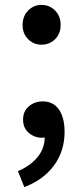

<svg xmlns="http://www.w3.org/2000/svg" viewBox="-20 -562 338 782"><path d="M149 -380Q117 -380 94.5 -402.5Q72 -425 72 -460Q72 -496 94.5 -519Q117 -542 149 -542Q182 -542 204.5 -519Q227 -496 227 -460Q227 -425 204.5 -402.5Q182 -380 149 -380ZM79 200 53 135Q105 113 134 76.5Q163 40 162 -5L154 -97L202 -21Q192 -10 179 -5.5Q166 -1 151 -1Q121 -1 97.5 -20.5Q74 -40 74 -75Q74 -109 97.5 -129Q121 -149 154 -149Q197 -149 220 -116Q243 -83 243 -25Q243 54 199.5 112.5Q156 171 79 200Z"/></svg>

Font: Noto Sans SC Thin Medium
Style: Regular
Weight: 500
Version: Version 2.004-H2;hotconv 1.0.118;makeotfexe 2.5.65603